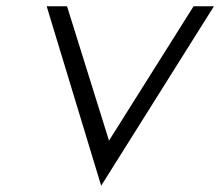

<svg xmlns="http://www.w3.org/2000/svg" viewBox="-20 -595 703 613"><path d="M129 -575 303 -2 663 -575H598L328 -146L194 -575Z"/></svg>

Font: Charger Sport
Style: LitExtObl
Weight: 300
Designer: Jasper
Foundry: Cannot Into Space Fonts
Version: Version 1.1